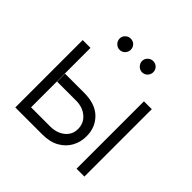

<svg xmlns="http://www.w3.org/2000/svg" viewBox="-185 -922 1099 1099"><g transform="rotate(45 364.0 -373.0)"><path d="M149.1 -338.1H303.3Q394.9 -338.1 442.5 -290.5Q490.1 -242.9 489.7 -172.2Q490.1 -125.7 468.8 -86.5Q447.4 -47.2 405.9 -23.6Q364.3 0 303.3 0H84.5V-545.5H147.7V-64.3H303.3Q356.9 -64.6 391.3 -93Q425.8 -121.4 425.8 -166.5Q425.8 -213.8 391.3 -243.6Q356.9 -273.4 303.3 -273.8H149.1ZM580.3 0V-545.5H643.8V0ZM273.1 -655.2Q255 -655.2 241.3 -669Q227.6 -682.9 227.6 -700.6Q227.6 -720.2 241.3 -733.1Q255 -746.1 273.1 -746.1Q292.6 -746.1 305.6 -733.1Q318.5 -720.2 318.5 -700.6Q318.5 -682.9 305.6 -669Q292.6 -655.2 273.1 -655.2ZM454.9 -655.2Q436.8 -655.2 423.1 -669Q409.4 -682.9 409.4 -700.6Q409.4 -720.2 423.1 -733.1Q436.8 -746.1 454.9 -746.1Q474.4 -746.1 487.4 -733.1Q500.4 -720.2 500.4 -700.6Q500.4 -682.9 487.4 -669Q474.4 -655.2 454.9 -655.2Z"/></g></svg>

Font: Inter UI Light
Style: Regular
Weight: 300
Designer: Rasmus Andersson
Foundry: rsms
Version: 3.2;8d6f07862